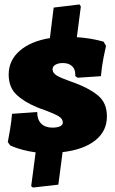

<svg xmlns="http://www.w3.org/2000/svg" viewBox="-20 -678 515 862"><path d="M261 5 242 151 128 164 120 158 140 6Q109 2 83.5 -5Q58 -12 44 -17.5Q30 -23 26 -25L15 -40Q18 -53 25 -95.5Q32 -138 34 -167L147 -175Q147 -141 165 -123Q183 -105 215 -105Q237 -105 249.5 -111Q262 -117 262 -128Q262 -145 242.5 -156.5Q223 -168 180 -184Q161 -190 145 -197Q87 -221 53 -254Q19 -287 19 -343Q19 -407 68.5 -450Q118 -493 204 -507L221 -644L337 -658L343 -649L325 -511Q357 -509 383.5 -504.5Q410 -500 425.5 -496Q441 -492 445 -491L456 -472Q453 -461 445 -420.5Q437 -380 433 -336L329 -329L318 -336V-344Q318 -368 303 -381.5Q288 -395 262 -395Q242 -395 229 -387.5Q216 -380 216 -367Q216 -350 235.5 -338.5Q255 -327 298 -312L320 -304Q384 -280 422 -247.5Q460 -215 460 -155Q460 -89 407.5 -47.5Q355 -6 261 5Z"/></svg>

Font: Alegreya SC Black
Style: Regular
Weight: 900
Designer: Juan Pablo del Peral
Foundry: Huerta Tipografica
Version: Version 2.007; ttfautohint (v1.6)